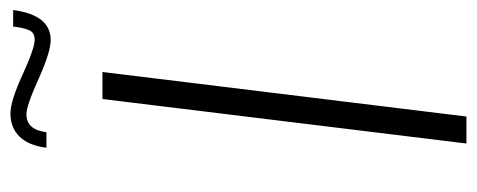

<svg xmlns="http://www.w3.org/2000/svg" viewBox="-298 -633 931 375"><g transform="rotate(-90 167.5 -445.5)"><path d="M276.9 -812Q253.4 -812 200.9 -835.7Q148.4 -859.4 131.8 -859.4Q101.6 -859.4 96.7 -820.3H66.4Q70.8 -855 88.1 -872.8Q105.5 -890.6 133.3 -890.6Q157.7 -890.6 209.2 -866.9Q260.7 -843.3 277.3 -843.3Q290.5 -843.3 295.4 -852.8Q300.3 -862.3 303.2 -885.3H335.4Q325.7 -812 276.9 -812ZM74.7 0 161.6 -710.9H214.4L127.4 0Z"/></g></svg>

Font: Muli
Style: ExtraLightItalic
Weight: 200
Italic angle: -7°
Designer: Vernon Adams
Foundry: newtypography
Version: Version 2.0; ttfautohint (v1.00rc1.2-2d82) -l 8 -r 50 -G 200